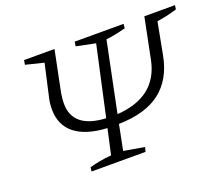

<svg xmlns="http://www.w3.org/2000/svg" viewBox="-109 -810 1132 972"><g transform="rotate(-20 457.5 -323.5)"><path d="M230 0 233 -22Q285 -37 351 -43L381 -179Q267 -185 208 -232Q149 -279 149 -364Q149 -381 151 -398Q153 -415 157 -430L195 -599L98 -623L102 -647H266L221 -425Q219 -411 217.5 -397.5Q216 -384 216 -371Q216 -237 392 -228L474 -602L371 -623L375 -647H638L636 -624Q577 -608 530 -603L453 -228Q668 -242 706 -428L750 -647H915L912 -625Q882 -616 855 -610Q828 -604 804 -601L771 -427Q748 -307 668 -244.5Q588 -182 443 -179L416 -43L527 -24L521 0Z"/></g></svg>

Font: Piazzolla SC Light
Style: Italic
Weight: 300
Italic angle: -11.3°
Designer: Juan Pablo del Peral
Foundry: Huerta Tipografica
Version: Version 1.330